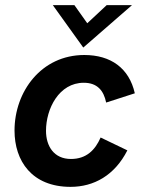

<svg xmlns="http://www.w3.org/2000/svg" viewBox="-20 -717 563 747"><path d="M254.5 10C345 10 426 -34.5 475.5 -132L371.5 -182C350 -133 316 -98.5 256 -98.5C189.5 -98.5 159 -149 159 -208C159 -294 209.5 -395 306 -395C358 -395 383.5 -365 393 -318L504.5 -354C482.5 -452 411 -503 308 -503C140.5 -503 36.5 -360.5 36.5 -209C36.5 -91 104 10 254.5 10ZM185.5 -697 304 -532 493.5 -697H395L319.5 -626.5L269.5 -697Z"/></svg>

Font: HK Grotesk
Style: Bold Italic
Weight: 700
Italic angle: -16°
Designer: Alfredo Marco Pradil
Foundry: Hanken Design Co.
Version: Version 3.001;FEAKit 1.0